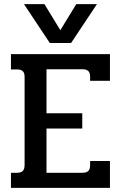

<svg xmlns="http://www.w3.org/2000/svg" viewBox="-20 -909 585 929"><path d="M96 -889H195L272 -763L349 -889H449L324 -701H221ZM33 -73H62Q82 -73 90.5 -82Q99 -91 99 -111V-537Q99 -556 90.5 -564.5Q82 -573 62 -573H33V-647H512V-518H416V-538Q416 -557 407 -565.5Q398 -574 378 -574H205V-361H378V-287H205V-73H378Q398 -73 407 -81.5Q416 -90 416 -110V-130H512V0H33Z"/></svg>

Font: Pridi
Style: Regular
Weight: 400
Designer: Katatrad Team
Foundry: CadsonDemak
Version: Version 1.001